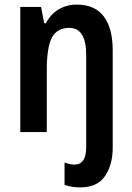

<svg xmlns="http://www.w3.org/2000/svg" viewBox="-20 -573 574 833"><path d="M328 240Q290 240 260 229V132Q283 141 305 141Q328 141 341 122.5Q354 104 354 62V-334Q354 -452 281 -452Q228 -452 205.5 -410.5Q183 -369 183 -268V0H68V-543H158L172 -472H179Q199 -511 234 -532Q269 -553 313 -553Q392 -553 430.5 -501.5Q469 -450 469 -354V68Q469 142 435.5 191Q402 240 328 240Z"/></svg>

Font: Noto Sans Sinhala Condensed SemiBold
Style: Regular
Weight: 600
Width: 3
Designer: Jelle Bosma - Monotype Design Team
Foundry: Monotype Imaging Inc.
Version: Version 2.006; ttfautohint (v1.8.4.7-5d5b)